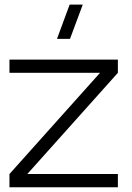

<svg xmlns="http://www.w3.org/2000/svg" viewBox="-20 -792 558 812"><path d="M276 -627.5H221L274.5 -772.5H330ZM20 0V-56L403 -484H20V-540H478.5V-484L95.5 -56H478.5V0Z"/></svg>

Font: Vela Sans Light
Style: Regular
Weight: 300
Designer: Principal design: Mikhail Sharanda - project Manrope.
Design modification: Ravid Balaliev
Foundry: Mikhail Sharanda
Version: Version 1.001